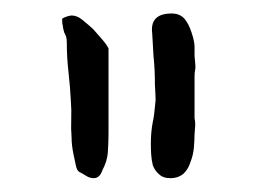

<svg xmlns="http://www.w3.org/2000/svg" viewBox="-20 -711 382 279"><path d="M202.1 -470.7Q200.2 -478.5 199.7 -486.3Q199.2 -494.1 199.2 -502Q199.2 -519.5 202.1 -534.2Q204.1 -542 206.1 -565.4Q206.1 -571.3 205.1 -587.9Q205.1 -611.3 203.1 -628.9Q202.1 -647.5 201.2 -662.1Q197.3 -691.4 229.5 -691.4Q244.1 -691.4 251 -679.7Q255.9 -672.9 260.7 -656.2Q262.7 -648.4 262.7 -642.6Q262.7 -629.9 262.7 -629.9Q264.6 -612.3 263.7 -610.4Q262.7 -605.5 262.7 -600.6V-539.1Q263.7 -536.1 263.7 -529.3Q263.7 -526.4 262.7 -515.6Q262.7 -507.8 261.7 -496.1Q260.7 -485.4 256.8 -475.6Q253.9 -465.8 247.1 -459Q239.3 -452.1 227.5 -452.1Q216.8 -452.1 210.9 -458Q205.1 -462.9 202.1 -470.7ZM71.3 -673.8Q70.3 -675.8 70.3 -682.6V-683.6Q72.3 -685.5 77.1 -687Q82 -688.5 84 -688.5Q91.8 -688.5 99.1 -682.6Q106.4 -676.8 115.2 -668.9Q122.1 -661.1 128.4 -653.8Q134.8 -646.5 137.7 -640.6V-536.1Q137.7 -530.3 137.7 -517.6Q137.7 -504.9 136.7 -489.3Q135.7 -476.6 128.9 -463.9Q125 -452.1 116.2 -452.1Q110.4 -452.1 105 -455.6Q99.6 -459 95.7 -460.9Q91.8 -462.9 90.3 -470.2Q88.9 -477.5 86.9 -486.3Q84 -500 84 -511.7Q83 -523.4 83.5 -537.6Q84 -551.8 83 -563.5Q82 -584 79.6 -605.5Q77.1 -627 77.1 -648.4Q77.1 -654.3 76.2 -657.2Q75.2 -660.2 73.2 -664.1Q72.3 -668 71.8 -669.9Q71.3 -671.9 71.3 -673.8Z"/></svg>

Font: ToneOZ-YinPZ-Tsuipita-TC
Style: Regular
Weight: 400
Designer: ÂÆ£ÂøóÂáåJeffrey Xuan(jeffreyx@gmail.com, ToneOZ.com) ÈòøÂù§(cjkFonts)
Foundry: ToneOZ
Version: Version 0.24071